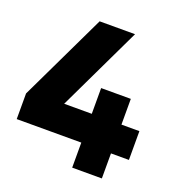

<svg xmlns="http://www.w3.org/2000/svg" viewBox="-127 -807 856 915"><g transform="rotate(20 301.0 -350.0)"><path d="M339 0V-127H11.5V-257L223.5 -700H403L199 -273H339V-403.5H489.5V-273H580.5V-127H489.5V0Z"/></g></svg>

Font: Geologica Cursive ExtraBold
Style: Regular
Weight: 800
Designer: Sindre Bremnes, Frode Helland
Foundry: Monokrom Skriftforlag AS
Version: Version 1.010;gftools[0.9.28]